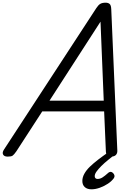

<svg xmlns="http://www.w3.org/2000/svg" viewBox="-67 -1150 996 1427"><path d="M-10 14Q-36 14 -44 -1.5Q-52 -17 -37 -39L649 -1090Q664 -1113 678.5 -1121.5Q693 -1130 718 -1130Q737 -1130 748 -1120.5Q759 -1111 760 -1079L805 -31Q806 -11 794.5 1.5Q783 14 757 14Q735 14 728 5.5Q721 -3 720 -23L707 -322H247L55 -26Q37 0 26.5 7Q16 14 -10 14ZM301 -402H704L680 -989ZM613 257Q581 257 563 240.5Q545 224 545 195Q545 168 560 141Q575 114 601.5 88.5Q628 63 662.5 36.5Q697 10 736 -17H800V-12Q767 14 737.5 38Q708 62 685.5 84.5Q663 107 650 125.5Q637 144 637 159Q637 169 642.5 174.5Q648 180 658 180Q677 180 695 168.5Q713 157 736 136Q742 129 752.5 127.5Q763 126 774 137Q781 144 783.5 153.5Q786 163 780 173Q764 196 735.5 215Q707 234 674.5 245.5Q642 257 613 257Z"/></svg>

Font: Playwrite CU
Style: Regular
Weight: 400
Designer: Veronika Burian, José Scaglione
Foundry: TypeTogether
Version: Version 1.002